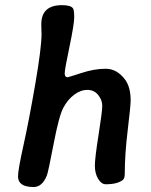

<svg xmlns="http://www.w3.org/2000/svg" viewBox="-20 -733 588 749"><path d="M244.1 -431.6Q246.6 -431.6 297.4 -448.2Q348.1 -464.8 392.1 -464.8Q436 -464.8 467.3 -423.3Q489.7 -393.6 489.7 -341.3Q489.7 -320.8 478.3 -225.8Q466.8 -130.9 466.8 -58.1Q466.8 -38.1 460.4 -32.2Q439.9 -14.2 392.6 -14.2Q375.5 -14.2 362.8 -35.4Q350.1 -56.6 350.1 -86.4Q350.1 -116.2 364.5 -207Q378.9 -297.9 378.9 -320.3Q378.9 -342.8 363 -362.5Q347.2 -382.3 320.8 -382.3Q294.4 -382.3 269.3 -363.5Q244.1 -344.7 227.1 -312.7Q210 -280.8 189 -170.7Q168 -60.5 162.6 -47.9Q144.5 -3.4 111.3 -3.4Q50.3 -3.4 50.3 -44.9Q50.3 -70.3 71.8 -167.2Q93.3 -264.2 117.7 -405.8Q142.1 -547.4 142.1 -601.1L141.6 -613.3Q141.1 -625.5 141.1 -638.2Q141.1 -712.9 221.7 -712.9Q257.3 -712.9 265.1 -699.7Q269.5 -692.4 269.5 -665.5Q269.5 -638.7 251 -550.3Q232.4 -461.9 232.4 -446.8Q232.4 -431.6 244.1 -431.6Z"/></svg>

Font: Averia Libre
Style: Bold Italic
Weight: 700
Italic angle: -6.90001°
Version: Version 1.002